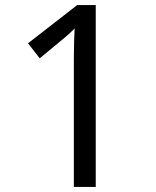

<svg xmlns="http://www.w3.org/2000/svg" viewBox="-20 -734 612 754"><path d="M356 0H270V-499Q270 -540 271 -570.5Q272 -601 273 -622Q266 -615 256.5 -606Q247 -597 235 -587L136 -505L90 -564L283 -714H356Z"/></svg>

Font: mlyalm115
Style: Regular
Weight: 400
Designer: Jelle Bosma - Monotype Design Team
Foundry: Monotype Imaging Inc.
Version: Version 2.103